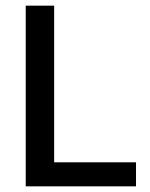

<svg xmlns="http://www.w3.org/2000/svg" viewBox="-20 -659 530 679"><path d="M171.5 -639V0H71V-639ZM126 0V-85H461V0Z"/></svg>

Font: Anek Malayalam Medium Medium
Style: Regular
Weight: 500
Version: Version 1.003